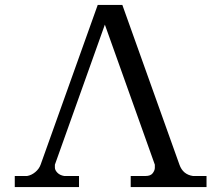

<svg xmlns="http://www.w3.org/2000/svg" viewBox="-20 -760 899 780"><path d="M764 -45H819V0H511V-45H571Q592 -45 600.5 -56.5Q609 -68 609 -78V-91L406 -660L203 -91V-79Q203 -69 213 -58.5Q223 -48 241 -45H301V0H40V-45H90Q108 -48 123.5 -61Q139 -74 145 -91L377 -740H477L709 -91Q723 -51 764 -45Z"/></svg>

Font: Sawarabi Mincho
Style: Regular
Weight: 400
Version: Version 1.00